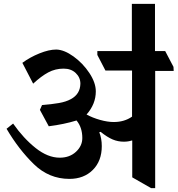

<svg xmlns="http://www.w3.org/2000/svg" viewBox="-20 -928 921 996"><path d="M14 0ZM881 -560H785V48H764L666 -8V-199H663Q645 -193 622 -193Q592 -193 564.5 -204.5Q537 -216 502 -244L495 -242Q508 -210 508 -170Q508 -93 461.5 -46.5Q415 0 340 0Q234 0 155.5 -76.5Q77 -153 14 -260L48 -287Q102 -210 165 -160Q228 -110 290 -110Q341 -110 374 -140.5Q407 -171 407 -212Q407 -267 377 -303Q312 -283 233 -273L187 -358L198 -383Q248 -387 285.5 -393.5Q323 -400 348 -414Q396 -440 397 -494Q397 -526 373 -549Q349 -572 310 -572Q267 -572 230.5 -552.5Q194 -533 152 -494L96 -602Q135 -631 184.5 -651Q234 -671 272 -671Q313 -670 361.5 -635Q410 -600 443.5 -549.5Q477 -499 477 -454Q477 -388 429 -334Q460 -317 499 -306Q538 -295 570 -295Q625 -295 665 -323V-562H527L485 -643V-663H837L880 -581ZM784 -908V-638H664V-908Z"/></svg>

Font: Martel ExtraBold
Style: Regular
Weight: 800
Designer: Dan Reynolds
Foundry: Dan Reynolds
Version: Version 1.001; ttfautohint (v1.1) -l 5 -r 5 -G 72 -x 0 -D la